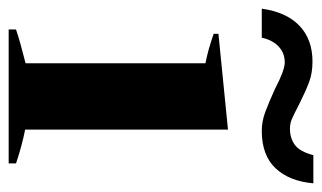

<svg xmlns="http://www.w3.org/2000/svg" viewBox="-186 -573 743 443"><g transform="rotate(90 185.5 -351.5)"><path d="M106 -701Q133 -701 154 -693Q175 -685 205 -670Q228 -658 238.5 -653.5Q249 -649 261 -649Q283 -649 298.5 -660.5Q314 -672 322 -703H387Q382 -647 352 -615.5Q322 -584 266 -584Q244 -584 222.5 -592Q201 -600 168 -615Q126 -637 108 -637Q86 -637 71 -622.5Q56 -608 51 -584H-16Q-8 -641 23.5 -671Q55 -701 106 -701ZM32 -17Q62 -27 110 -39V-454Q79 -460 42 -473V-484L263 -506V-38Q299 -31 341 -17V0H32Z"/></g></svg>

Font: Trirong Bold
Style: Regular
Weight: 700
Designer: Katatrad Team
Foundry: CadsonDemak
Version: Version 1.000